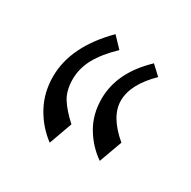

<svg xmlns="http://www.w3.org/2000/svg" viewBox="-90 -426 511 515"><g transform="rotate(30 165.5 -169.0)"><path d="M41.5 -157.7Q41.5 -251 129.9 -339.4L160.2 -307.6Q125 -273.9 107.9 -242.7Q90.8 -211.4 90.8 -177.5Q90.8 -143.6 104.7 -120.6Q118.7 -97.7 148.4 -70.8L122.6 1Q85.9 -26.4 63.7 -67.1Q41.5 -107.9 41.5 -157.7ZM184.1 -170.9Q184.1 -252.9 258.3 -323.2L286.6 -296.9Q231.4 -243.2 231.4 -192.4Q231.4 -143.6 289.1 -95.2L263.2 -23.9Q227.5 -48.8 205.8 -86.2Q184.1 -123.5 184.1 -170.9Z"/></g></svg>

Font: VizhehAzad
Style: Regular
Weight: 400
Designer: damoon khanjanzadeh
Foundry: http://font-store.ir
Version: Version:0.0.3;RFB:1.2.5;Building:2016-04-04 21:25:54.909891